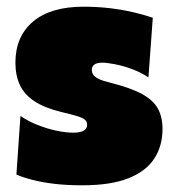

<svg xmlns="http://www.w3.org/2000/svg" viewBox="-20 -537 518 573"><path d="M226 16Q180.5 16 143.8 11.8Q107 7.5 78.5 0.2Q50 -7 29 -16L41 -191Q62.5 -176 90.5 -164.8Q118.5 -153.5 147.2 -147.2Q176 -141 200 -141Q213 -141 222 -143.8Q231 -146.5 235.5 -151.8Q240 -157 240 -165Q240 -174.5 232.8 -180.2Q225.5 -186 208.5 -191Q191.5 -196 162 -203Q111.5 -215.5 81.8 -235.5Q52 -255.5 39 -284Q26 -312.5 26 -350Q26 -428 78.5 -472.5Q131 -517 229 -517Q273.5 -517 312.5 -512Q351.5 -507 383 -499.2Q414.5 -491.5 436 -484L423 -306Q400 -321.5 373 -331.2Q346 -341 322.2 -345.5Q298.5 -350 285 -350Q275 -350 268 -347.5Q261 -345 257.5 -340.2Q254 -335.5 254 -329Q254 -320.5 258.5 -313.8Q263 -307 275 -301.2Q287 -295.5 310 -290Q369.5 -275 403.2 -256.8Q437 -238.5 451 -213.2Q465 -188 465 -152Q465 -101.5 440.5 -63.8Q416 -26 363.2 -5Q310.5 16 226 16Z"/></svg>

Font: Commissioner Thin Black
Style: Regular
Weight: 900
Version: Version 1.000